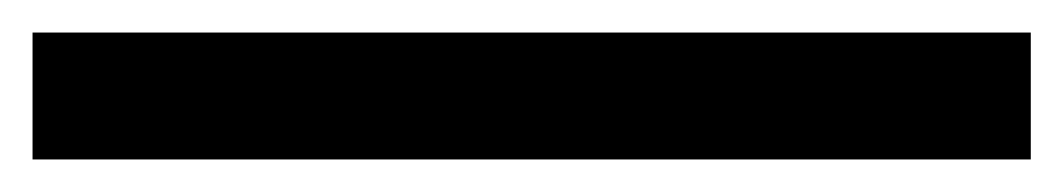

<svg xmlns="http://www.w3.org/2000/svg" viewBox="-21 1 654 118"><path d="M-1 99H612.5V21H-1Z"/></svg>

Font: Anybody Medium
Style: Regular
Weight: 500
Designer: Tyler Finck
Foundry: Etcetera Type Company
Version: Version 1.110